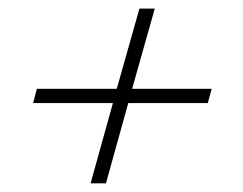

<svg xmlns="http://www.w3.org/2000/svg" viewBox="-20 -436 563 444"><path d="M189.5 -12.1 241.1 -197.6H56.5L65.3 -230.6H250L302.4 -416.1H337.9L285.5 -230.6H469.4L460.5 -197.6H276.6L225 -12.1Z"/></svg>

Font: Playfair 5pt SemiExpanded Light Light
Style: Italic
Weight: 300
Italic angle: -15.6°
Version: Version 2.203